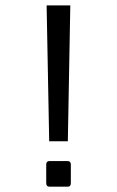

<svg xmlns="http://www.w3.org/2000/svg" viewBox="-20 -704 441 724"><path d="M247.1 -84V-14.2Q247.1 0 236.3 0H167Q154.3 0 154.3 -14.2V-83.5Q154.3 -96.7 167 -96.7H234.4Q247.1 -96.7 247.1 -84ZM155.8 -683.6H245.1L235.8 -171.4H165.5Z"/></svg>

Font: Elshan
Style: Regular
Weight: 400
Foundry: DejaVu fonts team - Redesigned by Saber Rastikerdar (Samim font) - Edited by Jalil Hamdollahi
Version: Version 0.9.9; ttfautohint (v1.4.1.5-446e)